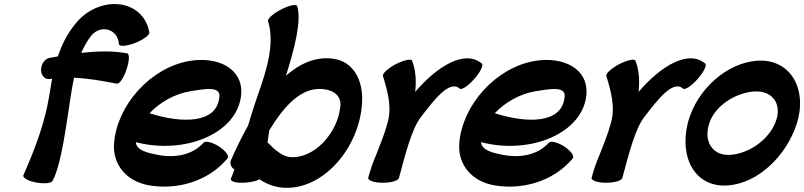

<svg xmlns="http://www.w3.org/2000/svg" viewBox="-20 -867 3920 936"><path d="M224 -482C227 -482 231 -483 234 -483C229 -454 224 -424 219 -394C198 -267 150 -139 94 -13C89 0 118 16 158 23C197 30 233 26 237 13C280 -66 304 -266 326 -406C330 -432 335 -460 341 -488C412 -485 483 -472 550 -459C562 -457 584 -488 597 -529C611 -570 612 -605 600 -607C529 -620 453 -618 376 -609C389 -640 406 -669 427 -696C473 -747 554 -728 560 -651C563 -639 599 -642 640 -658C680 -674 711 -697 708 -709C678 -878 456 -895 342 -744C304 -696 280 -645 262 -592C249 -590 235 -587 222 -585C199 -581 180 -555 180 -526C181 -497 200 -478 224 -482Z M1090 -96C1098 -107 1079 -133 1046 -154C1014 -174 980 -182 972 -171C915 -107 825 -98 754 -111C702 -121 645 -133 642 -174C883 -111 1142 -218 1156 -409C1164 -533 1043 -593 904 -570C713 -537 551 -355 536 -169C528 -61 600 17 704 36C835 60 993 22 1090 -96ZM907 -422C981 -434 1059 -449 1049 -391C1035 -265 869 -264 709 -315C760 -369 833 -410 907 -422Z M1287 -763C1320 -655 1281 -527 1237 -404C1221 -359 1205 -307 1189 -254C1158 -199 1130 -141 1105 -84C1100 -67 1107 -50 1123 -41C1116 -22 1110 -6 1105 6C1104 19 1137 27 1179 23C1207 21 1231 15 1245 7C1278 29 1316 45 1360 48C1556 62 1733 -148 1745 -365C1752 -472 1705 -568 1603 -581C1519 -592 1443 -558 1374 -498C1415 -627 1451 -765 1429 -837C1424 -849 1389 -841 1349 -820C1310 -800 1282 -774 1287 -763ZM1395 -101C1356 -104 1316 -140 1284 -173C1287 -193 1290 -213 1293 -232C1366 -352 1452 -447 1560 -432C1610 -426 1646 -396 1639 -346C1625 -217 1512 -93 1395 -101Z M1925 0C1953 -101 1985 -239 2034 -299C2099 -384 2172 -478 2221 -435C2231 -427 2262 -448 2292 -482C2322 -516 2338 -549 2329 -557C2246 -627 2112 -545 2004 -419C2010 -472 2007 -524 1989 -571C1984 -582 1949 -574 1909 -554C1870 -533 1842 -507 1847 -496C1869 -424 1892 -344 1869 -267C1855 -214 1833 -162 1813 -110C1797 -74 1785 -37 1775 0C1773 13 1805 24 1846 24C1888 24 1923 13 1925 0Z M2773 -96C2781 -107 2762 -133 2729 -154C2697 -174 2663 -182 2655 -171C2598 -107 2508 -98 2437 -111C2385 -121 2328 -133 2325 -174C2566 -111 2825 -218 2839 -409C2847 -533 2726 -593 2587 -570C2396 -537 2234 -355 2219 -169C2211 -61 2283 17 2387 36C2518 60 2676 22 2773 -96ZM2590 -422C2664 -434 2742 -449 2732 -391C2718 -265 2552 -264 2392 -315C2443 -369 2516 -410 2590 -422Z M3014 0C3042 -101 3074 -239 3123 -299C3188 -384 3261 -478 3310 -435C3320 -427 3351 -448 3381 -482C3411 -516 3427 -549 3418 -557C3335 -627 3201 -545 3093 -419C3099 -472 3096 -524 3078 -571C3073 -582 3038 -574 2998 -554C2959 -533 2931 -507 2936 -496C2958 -424 2981 -344 2958 -267C2944 -214 2922 -162 2902 -110C2886 -74 2874 -37 2864 0C2862 13 2894 24 2935 24C2977 24 3012 13 3014 0Z M3333 -267C3291 -99 3368 48 3527 37C3677 27 3814 -109 3864 -263C3918 -432 3834 -582 3671 -571C3520 -560 3379 -429 3336 -278C3335 -274 3334 -270 3333 -267ZM3438 -267C3466 -352 3566 -415 3657 -421C3747 -427 3796 -357 3760 -270C3726 -184 3630 -118 3540 -112C3457 -107 3413 -172 3434 -253C3436 -257 3437 -262 3438 -267Z"/></svg>

Font: Nupuram Black Oblique
Style: Regular
Weight: 900
Designer: Santhosh Thottingal (santhosh.thottingal@gmail.com)
Foundry: SMC
Version: Version 1.000